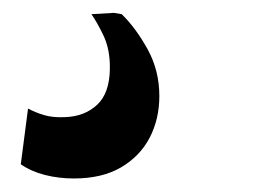

<svg xmlns="http://www.w3.org/2000/svg" viewBox="-20 -42 387 291"><path d="M92 228.5Q69 228.5 48.2 223.2Q27.5 218 11.5 207L22.5 122.5Q33.5 128.5 47 132.5Q60.5 136.5 79 135.5Q108 134.5 127 117Q146 99.5 146.5 62.5Q147 33 136.8 11.8Q126.5 -9.5 118.5 -20.5L152.5 -22.5L164.5 -20.5Q186 0.5 203.8 32.8Q221.5 65 221.5 103.5Q221.5 138.5 206.8 166.8Q192 195 163.2 211.8Q134.5 228.5 92 228.5Z"/></svg>

Font: Merriweather 120pt Black
Style: Italic
Weight: 900
Italic angle: -7.8°
Version: Version 2.101